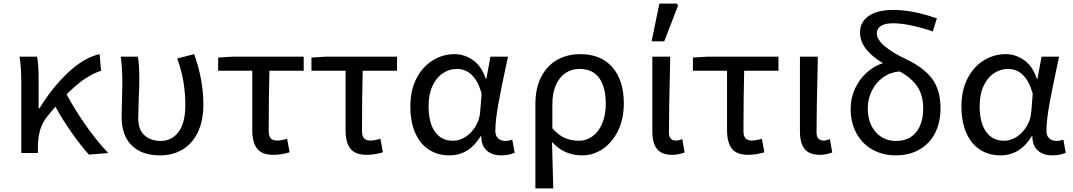

<svg xmlns="http://www.w3.org/2000/svg" viewBox="-20 -848 5947 1064"><path d="M88 -534H185Q194 -495 194 -409V-248H199Q269 -363 357.5 -446Q446 -529 532 -548L540 -456Q451 -428 349 -325Q394 -241 456.5 -152Q519 -63 580 0L473 9Q429 -39 378.5 -111Q328 -183 287 -257L243 -204Q215 -170 202.5 -128Q190 -86 190 -28V0H98V-386Q98 -482 88 -534Z M654 -200Q654 -231 656 -293Q658 -355 658 -386Q658 -472 649 -534H744Q752 -491 752 -409Q752 -364 749 -308L746 -194Q746 -129 781 -98Q816 -67 870 -67Q932 -67 969.5 -117Q1007 -167 1007 -265Q1007 -329 997 -392Q987 -455 962 -524L1056 -548Q1107 -406 1107 -269Q1107 -180 1077 -116.5Q1047 -53 992.5 -20Q938 13 867 13Q766 13 710 -42Q654 -97 654 -200Z M1378 -127V-456H1189V-529L1269 -534H1663V-456H1473Q1469 -303 1469 -121Q1469 -94 1480.5 -81.5Q1492 -69 1516 -69Q1538 -69 1571 -79L1585 -4Q1538 10 1495 10Q1432 10 1405 -24Q1378 -58 1378 -127Z M1895 -127V-456H1706V-529L1786 -534H2180V-456H1990Q1986 -303 1986 -121Q1986 -94 1997.5 -81.5Q2009 -69 2033 -69Q2055 -69 2088 -79L2102 -4Q2055 10 2012 10Q1949 10 1922 -24Q1895 -58 1895 -127Z M2254 -259Q2254 -347 2287.5 -412.5Q2321 -478 2377.5 -513Q2434 -548 2499 -548Q2554 -548 2601.5 -514.5Q2649 -481 2672 -411H2675L2698 -534H2795L2787 -496Q2758 -362 2741.5 -271Q2725 -180 2725 -121Q2725 -96 2740.5 -81.5Q2756 -67 2780 -67Q2798 -67 2819 -74L2832 -1Q2798 13 2758 13Q2707 13 2677 -14Q2647 -41 2647 -94H2644Q2580 13 2470 13Q2406 13 2357 -18.5Q2308 -50 2281 -111.5Q2254 -173 2254 -259ZM2641 -229 2649 -329Q2611 -466 2511 -466Q2470 -466 2434 -442Q2398 -418 2376.5 -371.5Q2355 -325 2355 -259Q2355 -168 2390.5 -118Q2426 -68 2490 -68Q2527 -68 2560.5 -90Q2594 -112 2616 -149Q2638 -186 2641 -229Z M3195 -548Q3311 -548 3374 -475Q3437 -402 3437 -275Q3437 -188 3404.5 -122.5Q3372 -57 3319.5 -22Q3267 13 3207 13Q3158 13 3116.5 -4.5Q3075 -22 3039 -61L3046 196H2947V-271Q2947 -361 2980 -423.5Q3013 -486 3069 -517Q3125 -548 3195 -548ZM3337 -274Q3337 -364 3301 -415Q3265 -466 3191 -466Q3149 -466 3115 -444Q3081 -422 3061 -378Q3041 -334 3041 -271V-137Q3076 -97 3112 -82.5Q3148 -68 3189 -68Q3230 -68 3264 -93Q3298 -118 3317.5 -164.5Q3337 -211 3337 -274Z M3595 -119V-534H3694L3693 -471Q3687 -233 3687 -113Q3687 -69 3727 -69Q3741 -69 3761 -77L3774 -3Q3739 10 3705 10Q3647 10 3621 -22.5Q3595 -55 3595 -119ZM3634 -828H3731L3738 -818L3661 -619H3591Z M4009 -127V-456H3820V-529L3900 -534H4294V-456H4104Q4100 -303 4100 -121Q4100 -94 4111.5 -81.5Q4123 -69 4147 -69Q4169 -69 4202 -79L4216 -4Q4169 10 4126 10Q4063 10 4036 -24Q4009 -58 4009 -127Z M4413 -119V-534H4512L4511 -471Q4505 -233 4505 -113Q4505 -69 4545 -69Q4559 -69 4579 -77L4592 -3Q4557 10 4523 10Q4465 10 4439 -22.5Q4413 -55 4413 -119Z M4694 -246Q4694 -305 4718.5 -357.5Q4743 -410 4784 -446.5Q4825 -483 4873 -498Q4815 -532 4780.5 -575Q4746 -618 4746 -669Q4746 -725 4793 -759Q4840 -793 4932 -793Q5037 -793 5172 -746L5149 -674Q5014 -719 4930 -719Q4884 -719 4861.5 -704Q4839 -689 4839 -663Q4839 -630 4881 -593.5Q4923 -557 4999 -521Q5099 -474 5145.5 -411.5Q5192 -349 5192 -247Q5192 -170 5162 -111Q5132 -52 5075.5 -19.5Q5019 13 4943 13Q4874 13 4817.5 -17.5Q4761 -48 4727.5 -107Q4694 -166 4694 -246ZM4945 -67Q5017 -67 5056.5 -115Q5096 -163 5096 -247Q5096 -320 5063.5 -368.5Q5031 -417 4964 -453L4965 -452Q4914 -448 4874 -419.5Q4834 -391 4811.5 -345.5Q4789 -300 4789 -248Q4789 -165 4833 -116Q4877 -67 4945 -67Z M5308 -259Q5308 -347 5341.5 -412.5Q5375 -478 5431.5 -513Q5488 -548 5553 -548Q5608 -548 5655.5 -514.5Q5703 -481 5726 -411H5729L5752 -534H5849L5841 -496Q5812 -362 5795.5 -271Q5779 -180 5779 -121Q5779 -96 5794.5 -81.5Q5810 -67 5834 -67Q5852 -67 5873 -74L5886 -1Q5852 13 5812 13Q5761 13 5731 -14Q5701 -41 5701 -94H5698Q5634 13 5524 13Q5460 13 5411 -18.5Q5362 -50 5335 -111.5Q5308 -173 5308 -259ZM5695 -229 5703 -329Q5665 -466 5565 -466Q5524 -466 5488 -442Q5452 -418 5430.5 -371.5Q5409 -325 5409 -259Q5409 -168 5444.5 -118Q5480 -68 5544 -68Q5581 -68 5614.5 -90Q5648 -112 5670 -149Q5692 -186 5695 -229Z"/></svg>

Font: Nebula Sans Medium
Style: Regular
Weight: 500
Designer: Paul D. Hunt for Adobe (as Source Sans)
Foundry: Nebula Entertainment & Broadcasting LLC
Version: Version 1.010